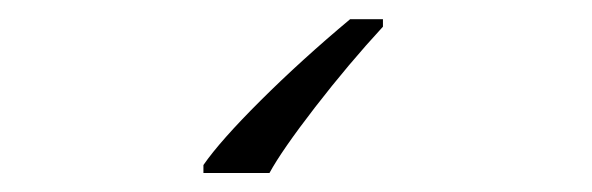

<svg xmlns="http://www.w3.org/2000/svg" viewBox="-20 41 617 200"><path d="M378.9 68.8Q343.3 107.4 308.3 152.6Q273.4 197.8 260.7 221.2H191.9V212.9Q209.5 187.5 251.7 145.5Q293.9 103.5 344.7 61H378.9Z"/></svg>

Font: Zoram GWebM Light
Style: Regular
Weight: 300
Foundry: Ascender Corporation
Version: Version 1.000